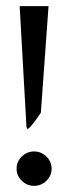

<svg xmlns="http://www.w3.org/2000/svg" viewBox="-20 -610 221 625"><path d="M131 -21.5Q114 -5 91 -5Q68 -5 51 -21.5Q34 -38 34 -61Q34 -84 51 -100.5Q68 -117 91 -117Q114 -117 131 -100.5Q148 -84 148 -61Q148 -38 131 -21.5ZM66 -200 44 -590H138L113 -243Q78 -191 69 -190L66 -197Q66 -198 66 -200Z"/></svg>

Font: Charger Pro
Style: Lit
Weight: 300
Designer: Jasper
Foundry: Cannot Into Space Fonts
Version: Version 1.09